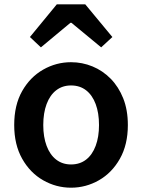

<svg xmlns="http://www.w3.org/2000/svg" viewBox="-20 -858 660 892"><path d="M310 14Q241 14 180.5 -20.5Q120 -55 83 -120.5Q46 -186 46 -277Q46 -370 83 -435Q120 -500 180.5 -534.5Q241 -569 310 -569Q362 -569 409.5 -549.5Q457 -530 494 -492.5Q531 -455 552.5 -401Q574 -347 574 -277Q574 -186 537 -120.5Q500 -55 439.5 -20.5Q379 14 310 14ZM310 -94Q351 -94 380 -116.5Q409 -139 424.5 -180.5Q440 -222 440 -277Q440 -333 424.5 -374.5Q409 -416 380 -438.5Q351 -461 310 -461Q270 -461 241 -438.5Q212 -416 196.5 -374.5Q181 -333 181 -277Q181 -222 196.5 -180.5Q212 -139 241 -116.5Q270 -94 310 -94ZM119 -686 244 -838H376L502 -686L450 -638L312 -752H307L170 -638Z"/></svg>

Font: Noto Sans HK SemiBold
Style: Regular
Weight: 600
Version: Version 2.004-H2;hotconv 1.0.118;makeotfexe 2.5.65603